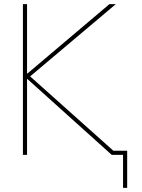

<svg xmlns="http://www.w3.org/2000/svg" viewBox="-20 -750 687 930"><path d="M113 -367H111V0H91V-730H111V-394H113L510 -730H541L126 -380L529 -20H596V160H576V0H551H526H521Z"/></svg>

Font: M PLUS 1p Thin
Style: Regular
Weight: 250
Version: Version 1.062